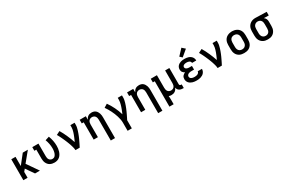

<svg xmlns="http://www.w3.org/2000/svg" viewBox="168 -2395 6265 4211"><g transform="rotate(-30 3300.0 -289.5)"><path d="M108 0V-530H215V-297L399 -530H528L329 -288L528 0H404L340 -92L262 -205L215 -148V0Z M896 8Q867 8 839 2Q811 -4 786 -17.5Q761 -31 742 -52.5Q723 -74 711 -99.5Q699 -125 694 -153.5Q689 -182 689 -210V-438H640V-530H796V-210Q796 -187 800.5 -164.5Q805 -142 818 -123.5Q831 -105 852 -94.5Q873 -84 895 -84Q912 -84 928 -89.5Q944 -95 956 -106Q968 -117 976.5 -131Q985 -145 991 -160Q997 -175 1001 -191Q1005 -207 1007.5 -223.5Q1010 -240 1011 -256Q1012 -272 1012 -289Q1012 -347 1000.5 -404Q989 -461 969 -515L1069 -547Q1093 -485 1106 -420Q1119 -355 1119 -289Q1119 -254 1114.5 -219Q1110 -184 1099.5 -151Q1089 -118 1071 -87.5Q1053 -57 1026 -34.5Q999 -12 965 -2Q931 8 896 8Z M1428 0Q1428 -26 1421.5 -52Q1415 -78 1408 -103.5Q1401 -129 1392.5 -154Q1384 -179 1374.5 -204Q1365 -229 1355 -253.5Q1345 -278 1334.5 -302Q1324 -326 1313 -350Q1302 -374 1290.5 -398Q1279 -422 1266.5 -445Q1254 -468 1240 -491L1332 -538Q1359 -494 1382 -447.5Q1405 -401 1426 -354Q1447 -307 1466 -258.5Q1485 -210 1501 -161Q1513 -186 1524.5 -211.5Q1536 -237 1546.5 -263Q1557 -289 1567 -315Q1577 -341 1584.5 -367.5Q1592 -394 1598 -421.5Q1604 -449 1604 -477V-530H1711V-477Q1711 -445 1704 -413.5Q1697 -382 1688 -351.5Q1679 -321 1668 -291Q1657 -261 1645 -231Q1633 -201 1619.5 -172Q1606 -143 1592 -114Q1578 -85 1564 -56.5Q1550 -28 1535 0Z M2204 205V-320Q2204 -343 2199 -366Q2194 -389 2180.5 -408Q2167 -427 2145 -436.5Q2123 -446 2100 -446Q2077 -446 2055 -436.5Q2033 -427 2019.5 -408Q2006 -389 2001 -366Q1996 -343 1996 -320V0H1889V-438H1840V-530H1996V-442Q2006 -463 2020 -482Q2034 -501 2053.5 -514Q2073 -527 2096 -532.5Q2119 -538 2143 -538Q2169 -538 2194.5 -531Q2220 -524 2240 -508Q2260 -492 2274 -469.5Q2288 -447 2296.5 -422.5Q2305 -398 2308 -372Q2311 -346 2311 -320V205Z M2630 205V0Q2630 -44 2621.5 -87Q2613 -130 2600 -172Q2587 -214 2570.5 -254.5Q2554 -295 2534.5 -334Q2515 -373 2492.5 -411Q2470 -449 2445 -484L2532 -538Q2562 -496 2588.5 -451Q2615 -406 2637.5 -359.5Q2660 -313 2679 -264.5Q2698 -216 2712 -166Q2723 -191 2733 -216Q2743 -241 2753 -266.5Q2763 -292 2771.5 -318Q2780 -344 2787 -370Q2794 -396 2799 -423Q2804 -450 2804 -477V-530H2911V-477Q2911 -445 2904.5 -413.5Q2898 -382 2889 -351.5Q2880 -321 2869 -291Q2858 -261 2846 -231.5Q2834 -202 2820.5 -172.5Q2807 -143 2793.5 -114Q2780 -85 2765.5 -56.5Q2751 -28 2737 0V205Z M3404 205V-320Q3404 -343 3399 -366Q3394 -389 3380.5 -408Q3367 -427 3345 -436.5Q3323 -446 3300 -446Q3277 -446 3255 -436.5Q3233 -427 3219.5 -408Q3206 -389 3201 -366Q3196 -343 3196 -320V0H3089V-438H3040V-530H3196V-442Q3206 -463 3220 -482Q3234 -501 3253.5 -514Q3273 -527 3296 -532.5Q3319 -538 3343 -538Q3369 -538 3394.5 -531Q3420 -524 3440 -508Q3460 -492 3474 -469.5Q3488 -447 3496.5 -422.5Q3505 -398 3508 -372Q3511 -346 3511 -320V205Z M3689 205V-438H3640V-530H3796V-210Q3796 -187 3801 -164Q3806 -141 3819.5 -122Q3833 -103 3855 -93.5Q3877 -84 3900 -84Q3923 -84 3945 -93.5Q3967 -103 3980.5 -122Q3994 -141 3999 -164Q4004 -187 4004 -210V-530H4111V-122Q4111 -114 4113 -106.5Q4115 -99 4120.5 -94Q4126 -89 4133.5 -86.5Q4141 -84 4148 -84H4166V8H4148Q4124 8 4100.5 3Q4077 -2 4056.5 -15Q4036 -28 4022.5 -48.5Q4009 -69 4006 -93Q3997 -71 3982.5 -51Q3968 -31 3948 -17.5Q3928 -4 3904.5 2Q3881 8 3857 8Q3840 8 3823.5 5.5Q3807 3 3791 -4Q3794 23 3795 49.5Q3796 76 3796 102V205Z M4498 8Q4472 8 4446 5.5Q4420 3 4395 -4.5Q4370 -12 4347.5 -25Q4325 -38 4307.5 -57.5Q4290 -77 4281.5 -102Q4273 -127 4273 -153Q4273 -174 4278.5 -194Q4284 -214 4297 -230Q4310 -246 4327 -257.5Q4344 -269 4363 -277Q4347 -284 4333 -295Q4319 -306 4308.5 -320Q4298 -334 4293.5 -351.5Q4289 -369 4289 -387Q4289 -411 4297 -434.5Q4305 -458 4321 -476Q4337 -494 4358 -506.5Q4379 -519 4402 -526Q4425 -533 4449 -535.5Q4473 -538 4497 -538Q4522 -538 4546 -535Q4570 -532 4593.5 -524.5Q4617 -517 4637.5 -503.5Q4658 -490 4673.5 -471Q4689 -452 4697 -428.5Q4705 -405 4705 -380Q4705 -380 4705 -379.5Q4705 -379 4705 -378H4598Q4598 -378 4598 -378.5Q4598 -379 4598 -379Q4598 -396 4588 -410.5Q4578 -425 4563 -432.5Q4548 -440 4531 -443Q4514 -446 4497 -446Q4486 -446 4475 -445Q4464 -444 4453.5 -441.5Q4443 -439 4433 -435Q4423 -431 4414.5 -424Q4406 -417 4401 -406.5Q4396 -396 4396 -385Q4396 -385 4396 -385Q4396 -385 4396 -385Q4396 -374 4401 -363.5Q4406 -353 4414.5 -345.5Q4423 -338 4433.5 -333.5Q4444 -329 4455 -326.5Q4466 -324 4477.5 -323Q4489 -322 4500 -322H4563V-229H4500Q4487 -229 4474 -228Q4461 -227 4448 -224Q4435 -221 4423 -216Q4411 -211 4401 -202Q4391 -193 4385.5 -181Q4380 -169 4380 -155Q4380 -155 4380 -155Q4380 -155 4380 -155Q4380 -143 4385.5 -131Q4391 -119 4401 -110.5Q4411 -102 4422.5 -97Q4434 -92 4446.5 -89Q4459 -86 4472 -85Q4485 -84 4498 -84Q4517 -84 4536 -87Q4555 -90 4572 -98Q4589 -106 4601.5 -122Q4614 -138 4614 -157H4721Q4721 -157 4721 -157Q4721 -157 4721 -157Q4721 -131 4712 -106Q4703 -81 4686.5 -61Q4670 -41 4647.5 -27.5Q4625 -14 4600 -6Q4575 2 4549.5 5Q4524 8 4498 8ZM4481 -584 4424 -636 4562 -784 4638 -716Z M5028 0Q5028 -26 5021.5 -52Q5015 -78 5008 -103.5Q5001 -129 4992.5 -154Q4984 -179 4974.5 -204Q4965 -229 4955 -253.5Q4945 -278 4934.5 -302Q4924 -326 4913 -350Q4902 -374 4890.5 -398Q4879 -422 4866.5 -445Q4854 -468 4840 -491L4932 -538Q4959 -494 4982 -447.5Q5005 -401 5026 -354Q5047 -307 5066 -258.5Q5085 -210 5101 -161Q5113 -186 5124.5 -211.5Q5136 -237 5146.5 -263Q5157 -289 5167 -315Q5177 -341 5184.5 -367.5Q5192 -394 5198 -421.5Q5204 -449 5204 -477V-530H5311V-477Q5311 -445 5304 -413.5Q5297 -382 5288 -351.5Q5279 -321 5268 -291Q5257 -261 5245 -231Q5233 -201 5219.5 -172Q5206 -143 5192 -114Q5178 -85 5164 -56.5Q5150 -28 5135 0Z M5700 8Q5671 8 5641.5 3Q5612 -2 5586 -15Q5560 -28 5539 -49Q5518 -70 5505 -96.5Q5492 -123 5486.5 -152Q5481 -181 5481 -210V-320Q5481 -349 5486.5 -378Q5492 -407 5505 -433.5Q5518 -460 5539 -481Q5560 -502 5586.5 -515Q5613 -528 5642 -534.5Q5671 -541 5700 -541Q5729 -541 5758 -534.5Q5787 -528 5813.5 -515Q5840 -502 5861 -481Q5882 -460 5895 -433.5Q5908 -407 5913.5 -378Q5919 -349 5919 -320V-210Q5919 -181 5913.5 -152Q5908 -123 5895 -96.5Q5882 -70 5861 -49Q5840 -28 5814 -15Q5788 -2 5758.5 3Q5729 8 5700 8ZM5700 -84Q5716 -84 5731.5 -87.5Q5747 -91 5761 -99.5Q5775 -108 5785 -120.5Q5795 -133 5801 -147.5Q5807 -162 5809.5 -178Q5812 -194 5812 -210V-320Q5812 -336 5809.5 -352Q5807 -368 5801 -383Q5795 -398 5784.5 -410.5Q5774 -423 5760 -431Q5746 -439 5730 -442.5Q5714 -446 5698 -446Q5675 -446 5652 -437Q5629 -428 5614.5 -409.5Q5600 -391 5594 -367.5Q5588 -344 5588 -320V-210Q5588 -194 5590.5 -178Q5593 -162 5599 -147.5Q5605 -133 5615 -120.5Q5625 -108 5639 -99.5Q5653 -91 5668.5 -87.5Q5684 -84 5700 -84Z M6299 8Q6270 8 6241 3Q6212 -2 6186 -15.5Q6160 -29 6139 -50Q6118 -71 6105 -97Q6092 -123 6086.5 -152Q6081 -181 6081 -210V-320Q6081 -348 6086 -376Q6091 -404 6103 -429Q6115 -454 6134 -475Q6153 -496 6177.5 -510Q6202 -524 6229.5 -531Q6257 -538 6285 -538Q6289 -538 6292.5 -538Q6296 -538 6300 -538L6576 -530V-438L6453 -441Q6467 -431 6478.5 -417.5Q6490 -404 6497.5 -388Q6505 -372 6508 -354.5Q6511 -337 6511 -320V-210Q6511 -181 6506 -152.5Q6501 -124 6488.5 -98Q6476 -72 6456 -50.5Q6436 -29 6410.5 -15.5Q6385 -2 6356.5 3Q6328 8 6299 8ZM6299 -84Q6322 -84 6344 -93.5Q6366 -103 6380 -122Q6394 -141 6399 -164Q6404 -187 6404 -210V-320Q6404 -342 6399.5 -364Q6395 -386 6382.5 -404.5Q6370 -423 6350 -433.5Q6330 -444 6308 -445L6300 -446Q6298 -446 6296.5 -446Q6295 -446 6293 -446Q6270 -446 6248.5 -435.5Q6227 -425 6213 -407Q6199 -389 6193.5 -366Q6188 -343 6188 -320V-210Q6188 -194 6190.5 -178.5Q6193 -163 6199 -148Q6205 -133 6215 -120.5Q6225 -108 6238.5 -99.5Q6252 -91 6267.5 -87.5Q6283 -84 6299 -84Z"/></g></svg>

Font: Iosevka Slab Semibold Extended
Style: Regular
Weight: 600
Width: 7
Monospace: yes
Designer: Belleve Invis
Foundry: Belleve Invis
Version: Version 11.1.0; ttfautohint (v1.8.3)